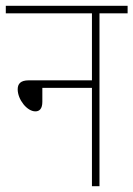

<svg xmlns="http://www.w3.org/2000/svg" viewBox="-20 -642 460 662"><path d="M0 -622V-596H297V-365H79C51 -365 41 -353 41 -334C41 -299 73 -258 102 -258C116 -258 126 -267 126 -291V-339H297V0H323V-596H420V-622Z"/></svg>

Font: Noto Sans Condensed Thin
Style: Italic
Weight: 100
Width: 3
Italic angle: -12°
Designer: Monotype Design Team
Foundry: Monotype Imaging Inc.
Version: Version 2.013